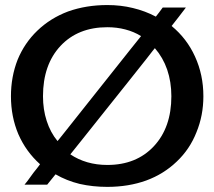

<svg xmlns="http://www.w3.org/2000/svg" viewBox="-20 -730 849 761"><path d="M716.8 -700.2Q716.8 -700.2 670.9 -700.2Q625 -700.2 625 -700.2Q625 -700.2 611.3 -681.6Q597.7 -664.1 597.7 -664.1Q555.7 -686.5 506.8 -698.2Q459 -710 405.3 -710Q321.3 -710 250 -684.6Q179.7 -658.2 127.9 -608.4Q77.1 -559.6 49.8 -493.2Q23.4 -425.8 23.4 -348.6Q23.4 -267.6 52.7 -198.2Q83 -128.9 138.7 -79.1Q138.7 -79.1 130.9 -68.4Q123 -57.6 112.3 -44.9Q99.6 -28.3 88.9 -12.7Q77.1 2 77.1 2Q77.1 2 122.1 2Q167 2 167 2Q167 2 183.6 -18.6Q200.2 -39.1 200.2 -39.1Q244.1 -13.7 295.9 -1Q347.7 10.7 405.3 10.7Q489.3 10.7 559.6 -14.6Q628.9 -40 680.7 -89.8Q732.4 -138.7 758.8 -206.1Q786.1 -272.5 786.1 -348.6Q786.1 -433.6 752.9 -505.9Q720.7 -577.1 660.2 -627Q660.2 -627 688.5 -663.1Q716.8 -700.2 716.8 -700.2ZM405.3 -622.1Q443.4 -622.1 476.6 -613.3Q510.7 -604.5 539.1 -586.9Q539.1 -586.9 496.1 -533.2Q453.1 -479.5 398.4 -410.2Q354.5 -354.5 311.5 -300.8Q267.6 -246.1 240.2 -210.9Q225.6 -192.4 216.8 -181.6Q208 -170.9 208 -170.9Q179.7 -205.1 165 -251Q150.4 -295.9 150.4 -348.6Q150.4 -473.6 219.7 -547.9Q289.1 -622.1 405.3 -622.1ZM258.8 -118.2Q258.8 -118.2 301.8 -171.9Q345.7 -226.6 401.4 -296.9Q446.3 -352.5 490.2 -408.2Q533.2 -462.9 561.5 -498Q576.2 -517.6 585 -528.3Q593.8 -539.1 593.8 -539.1Q626 -502 642.6 -454.1Q659.2 -405.3 659.2 -348.6Q659.2 -224.6 589.8 -150.4Q520.5 -76.2 405.3 -76.2Q363.3 -76.2 326.2 -86.9Q289.1 -97.7 258.8 -118.2Z"/></svg>

Font: umazing
Style: Display
Weight: 400
Designer: umazing